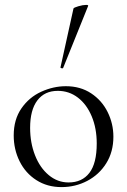

<svg xmlns="http://www.w3.org/2000/svg" viewBox="-20 -751 519 784"><path d="M36 -198Q36 -263 67.5 -308.5Q99 -354 148.5 -376.5Q198 -399 249 -399Q308 -399 352 -370Q396 -341 419.5 -293.5Q443 -246 443 -193Q443 -131 414 -84.5Q385 -38 336.5 -12.5Q288 13 231 13Q173 13 128.5 -15.5Q84 -44 60 -92.5Q36 -141 36 -198ZM375 -165Q375 -227 354.5 -276Q334 -325 298 -352.5Q262 -380 216 -380Q162 -380 132.5 -341Q103 -302 103 -229Q103 -168 123 -117Q143 -66 179 -36Q215 -6 260 -6Q315 -6 345 -45Q375 -84 375 -165ZM234 -472Q231 -472 228.5 -473.5Q226 -475 227 -476L280 -716Q281 -720 300 -725.5Q319 -731 332 -731Q341 -731 340 -727L238 -474Q238 -472 234 -472Z"/></svg>

Font: Cormorant Infant
Style: Regular
Weight: 400
Designer: Christian Thalmann (Catharsis Fonts)
Foundry: Catharsis Fonts
Version: Version 4.000